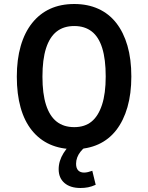

<svg xmlns="http://www.w3.org/2000/svg" viewBox="-20 -735 741 959"><path d="M351 10Q283 10 230 -13.5Q177 -37 139.5 -83.5Q102 -130 83 -197.5Q64 -265 64 -352Q64 -438 83.5 -505.5Q103 -573 140.5 -620Q178 -667 230.5 -691Q283 -715 351 -715Q418 -715 471 -691Q524 -667 560.5 -620.5Q597 -574 616.5 -507Q636 -440 636 -353Q636 -267 616.5 -199.5Q597 -132 560.5 -85Q524 -38 471 -14Q418 10 351 10ZM351 -100Q403 -100 437 -127.5Q471 -155 489.5 -211.5Q508 -268 508 -353Q508 -439 490.5 -495Q473 -551 438 -578Q403 -605 351 -605Q298 -605 263 -577.5Q228 -550 210 -494Q192 -438 192 -352Q192 -267 210 -211Q228 -155 263 -127.5Q298 -100 351 -100ZM382 204Q331 204 302 179Q273 154 273 110Q273 69 297.5 29.5Q322 -10 364 -38L405 0Q392 10 381.5 23.5Q371 37 365.5 52Q360 67 360 83Q360 105 370.5 116Q381 127 400 127Q409 127 419.5 124.5Q430 122 441 118L458 188Q438 197 420 200.5Q402 204 382 204Z"/></svg>

Font: Nunito Sans 7pt Condensed
Style: Bold
Weight: 700
Width: 3
Designer: Vernon Adams
Foundry: Vernon Adams
Version: Version 3.101;gftools[0.9.27]